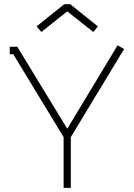

<svg xmlns="http://www.w3.org/2000/svg" viewBox="-20 -904 647 924"><path d="M304.2 -285.2 545.9 -686 577.1 -668 320.8 -244.1V0H286.1V-244.1L43.9 -643.1H26.9V-679.2H63L303.2 -285.2ZM305.2 -848.1H301.8L179.2 -750L155.8 -776.9L289.1 -883.8H317.9L451.2 -776.9L429.2 -750Z"/></svg>

Font: RawengulkPcs
Style: Regular
Weight: 400
Version: Version 0.92